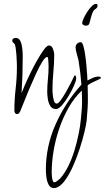

<svg xmlns="http://www.w3.org/2000/svg" viewBox="-20 -583 539 988"><path d="M68 4Q61 4 57.5 -1.5Q54 -7 54 -14Q54 -70 60.5 -126.5Q67 -183 67 -239Q67 -245 66.5 -262.5Q66 -280 64.5 -300.5Q63 -321 60.5 -337.5Q58 -354 54 -358Q50 -361 46.5 -365Q43 -369 43 -375Q43 -381 48.5 -384.5Q54 -388 60 -388Q77 -388 84.5 -372.5Q92 -357 94.5 -335Q97 -313 97 -293Q97 -199 91 -104Q95 -115 107 -143Q119 -171 136 -206Q153 -241 171.5 -273.5Q190 -306 206 -327.5Q222 -349 232 -349Q246 -349 252.5 -331.5Q259 -314 259 -303Q259 -257 254.5 -211Q250 -165 250 -118Q250 -112 251.5 -95.5Q253 -79 257.5 -64.5Q262 -50 272 -50Q280 -50 293 -68Q306 -86 320 -110.5Q334 -135 345 -157Q356 -179 360 -188Q361 -190 362 -192.5Q363 -195 365 -195Q370 -195 371 -187.5Q372 -180 372 -178Q372 -168 361 -143Q350 -118 333.5 -90Q317 -62 299.5 -42Q282 -22 268 -22Q248 -22 238.5 -38Q229 -54 226 -74.5Q223 -95 223 -109Q223 -142 226.5 -175Q230 -208 230 -241Q230 -244 229.5 -256Q229 -268 228 -279Q227 -290 223 -290Q213 -290 197.5 -265Q182 -240 164.5 -202Q147 -164 130 -123.5Q113 -83 100.5 -51Q88 -19 83 -8Q81 -4 77.5 0Q74 4 68 4ZM422 -451Q415 -451 409 -454.5Q403 -458 403 -465Q403 -473 410.5 -489Q418 -505 429 -522Q440 -539 452 -551Q464 -563 474 -563Q482 -563 482 -554Q482 -547 478 -542.5Q474 -538 469 -535Q461 -530 455.5 -516Q450 -502 446.5 -487Q443 -472 440 -463Q437 -451 422 -451ZM258 385Q239 385 230 367Q221 349 218.5 326.5Q216 304 216 291Q216 169 266 57Q316 -55 396 -144L399 -148Q394 -212 384 -273Q381 -287 375 -306.5Q369 -326 369 -340Q369 -351 377 -358.5Q385 -366 396 -366Q403 -366 408.5 -348Q414 -330 418 -303Q422 -276 424.5 -248Q427 -220 428.5 -198Q430 -176 430 -169Q444 -176 458.5 -182.5Q473 -189 488 -189Q491 -189 495 -188Q499 -187 499 -182Q499 -179 486 -173Q473 -167 457 -159.5Q441 -152 431 -144L432 -93Q433 -61 431 -28.5Q429 4 426 36Q424 57 414.5 96.5Q405 136 390 182.5Q375 229 355.5 272.5Q336 316 313.5 346.5Q291 377 267 384Q264 385 258 385ZM260 355Q266 355 276 347Q286 339 290 335Q313 309 331.5 271.5Q350 234 363 191.5Q376 149 384.5 107Q393 65 396 32Q399 4 401 -23.5Q403 -51 402 -78L401 -117Q362 -80 333 -29Q304 22 284.5 79.5Q265 137 255.5 195Q246 253 246 305Q246 312 247 324Q248 336 251 345.5Q254 355 260 355Z"/></svg>

Font: Licorice
Style: Regular
Weight: 400
Designer: Robert E. Leuschke
Foundry: Robert E. Leuschke
Version: Version 1.010; ttfautohint (v1.8.3)